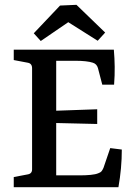

<svg xmlns="http://www.w3.org/2000/svg" viewBox="-20 -776 557 796"><path d="M404 -425 386 -494Q381 -511 365 -516Q353 -520 334.5 -522Q316 -524 294 -524H213V-317L383 -323V-262L213 -266V-49H313Q335 -49 356 -51Q377 -53 388 -58Q397 -61 401 -66Q405 -71 409 -80L437 -162L485 -156Q485 -117 481.5 -78.5Q478 -40 471 0H37V-42L95 -53Q113 -56 113 -74V-493Q113 -513 95 -516L37 -527V-570H452Q455 -535 455.5 -499.5Q456 -464 453 -425ZM120 -638 229 -753 297 -756 416 -641 385 -607 263 -684 149 -606Z"/></svg>

Font: Yrsa Medium
Style: Regular
Weight: 500
Designer: Anna Giedrys (Yrsa+Rasa design), David Brezina (Yrsa art-direction, Rasa art-direction, design)
Foundry: Rosetta Type Foundry
Version: Version 2.004